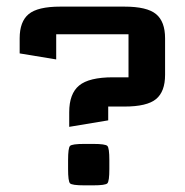

<svg xmlns="http://www.w3.org/2000/svg" viewBox="-20 -557 555 577"><path d="M259.8 -124.5Q296.9 -124.5 302.7 -118.4Q308.6 -112.3 308.6 -75.7V-48.8Q308.6 -12.2 302.7 -6.1Q296.9 0 259.8 0H233.4Q196.3 0 190.4 -6.1Q184.6 -12.2 184.6 -48.8V-75.7Q184.6 -112.3 190.4 -118.4Q196.3 -124.5 233.4 -124.5ZM366.2 -324.7V-454.1H148.9V-378.4L39.1 -396.5V-441.9Q39.1 -492.2 66.2 -514.6Q93.3 -537.1 161.1 -537.1H354Q421.9 -537.1 449 -514.6Q476.1 -492.2 476.1 -441.9V-332Q476.1 -281.7 449 -259.3Q421.9 -236.8 354 -236.8H305.2V-195.3L188 -175.8V-219.7Q188 -275.4 217.8 -300Q247.6 -324.7 319.8 -324.7Z"/></svg>

Font: Squarish Sans CT
Style: RegularSC
Weight: 400
Version: Version 0.9